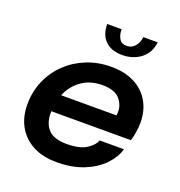

<svg xmlns="http://www.w3.org/2000/svg" viewBox="-134 -852 918 977"><g transform="rotate(20 325.0 -363.5)"><path d="M579 -167.5Q567 -123 528.5 -82Q490 -41 427 -14.8Q364 11.5 278.5 11.5Q203 11.5 149.5 -17Q96 -45.5 67.5 -96.2Q39 -147 39 -213.5Q39 -284.5 65 -344Q91 -403.5 137.2 -447.5Q183.5 -491.5 244.5 -515.8Q305.5 -540 376 -540Q450.5 -540 503.2 -512.5Q556 -485 584 -435.8Q612 -386.5 612 -322.5Q612 -300 607.5 -271Q603 -242 596.5 -223H165.5Q165.5 -218.5 165.5 -213.5Q165.5 -157 196 -125Q226.5 -93 294.5 -93Q366.5 -93 402.8 -117.2Q439 -141.5 447.5 -167.5ZM366 -437Q300 -437 253.5 -404Q207 -371 184.5 -316.5H485Q486 -325 486 -335.5Q486 -377 457.8 -407Q429.5 -437 366 -437ZM281 -737.5H359Q359 -707 371.2 -686.8Q383.5 -666.5 410.5 -666.5Q438.5 -666.5 455.8 -686.8Q473 -707 476.5 -737.5H554.5Q548 -679.5 506.2 -647.2Q464.5 -615 405.5 -615Q347 -615 314 -647.2Q281 -679.5 281 -737.5Z"/></g></svg>

Font: Epilogue SemiBold
Style: Italic
Weight: 600
Italic angle: -12°
Designer: Tyler Finck
Foundry: Etcetera Type Co
Version: Version 2.111; ttfautohint (v1.8.3)